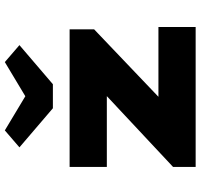

<svg xmlns="http://www.w3.org/2000/svg" viewBox="-38 -812 850 815"><g transform="rotate(-90 387.5 -405.0)"><path d="M86 0V-96L473 -458L485 -377H86V-535H670V-431L306 -84L291 -158H680V0ZM335 -606 169 -748 241 -810 401 -714H371L531 -810L603 -748L437 -606Z"/></g></svg>

Font: Lexend Peta Black
Style: Regular
Weight: 900
Version: Version 1.007